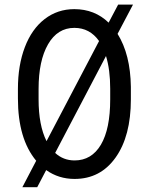

<svg xmlns="http://www.w3.org/2000/svg" viewBox="-20 -760 641 826"><path d="M543 -332.5Q543 -174.8 477.5 -82.5Q412.1 9.8 300.8 9.8Q232.4 9.8 178.7 -28.3L140.1 45.4H76.2L135.7 -68.4Q57.1 -162.6 57.1 -336.4V-377.4Q57.1 -479 86.9 -557.1Q116.7 -635.3 172.1 -678Q227.5 -720.7 299.8 -720.7Q387.2 -720.7 447.3 -662.6L488.3 -740.2H552.2L485.8 -614.3Q541 -525.9 543 -386.7ZM146 -332.5Q146 -221.2 180.2 -152.8L406.2 -583.5Q366.2 -640.1 299.8 -640.1Q227.5 -640.1 186.8 -569.6Q146 -499 146 -377.4ZM454.1 -378.4Q454.1 -460 436 -519L217.3 -102.1Q252.4 -69.8 300.8 -69.8Q374 -69.8 414.1 -137.5Q454.1 -205.1 454.1 -332.5Z"/></svg>

Font: TypoPRO Roboto
Style: Regular
Weight: 400
Designer: Google
Version: Version 2.136; 2016